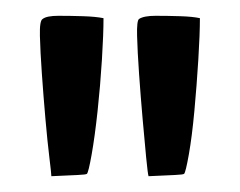

<svg xmlns="http://www.w3.org/2000/svg" viewBox="-20 -806 304 243"><path d="M45 -583Q45 -586 42.5 -606.5Q40 -627 37.5 -655.5Q35 -684 33 -712.5Q31 -741 30.5 -760.5Q30 -780 34 -782Q39 -786 54 -786Q69 -786 85 -785.5Q101 -785 111 -783Q111 -763 109 -730.5Q107 -698 103.5 -665.5Q100 -633 96 -610.5Q92 -588 90 -586Q89 -585 78 -584.5Q67 -584 56 -583.5Q45 -583 45 -583ZM168 -583Q167 -586 165 -606.5Q163 -627 160.5 -655.5Q158 -684 156 -712.5Q154 -741 153.5 -760.5Q153 -780 156 -782Q162 -786 177 -786Q192 -786 208 -785.5Q224 -785 233 -783Q233 -763 231 -730.5Q229 -698 226 -665.5Q223 -633 219 -610.5Q215 -588 213 -586Q212 -585 201 -584.5Q190 -584 179 -583.5Q168 -583 168 -583Z"/></svg>

Font: Yanone Kaffeesatz
Style: Regular
Weight: 400
Designer: Yanone (Cyrillic: Daniel Pouzeot, Huerta Tipografica, and Cyreal)
Foundry: Yanone
Version: Version 2.003